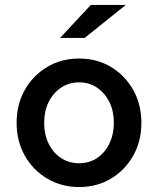

<svg xmlns="http://www.w3.org/2000/svg" viewBox="-20 -745 637 774"><path d="M299 9Q228 9 170.5 -25Q113 -59 80 -117.5Q47 -176 47 -250Q47 -324 80 -382.5Q113 -441 170 -475Q227 -509 299 -509Q371 -509 427.5 -475Q484 -441 517 -382.5Q550 -324 550 -250Q550 -176 517 -117.5Q484 -59 427.5 -25Q371 9 299 9ZM299 -87Q340 -87 371.5 -108Q403 -129 421 -166.5Q439 -204 439 -250Q439 -297 421 -333.5Q403 -370 371.5 -391.5Q340 -413 299 -413Q258 -413 226 -391.5Q194 -370 176 -333.5Q158 -297 158 -250Q158 -203 176 -166Q194 -129 226 -108Q258 -87 299 -87ZM222 -592 346 -725H487L321 -592Z"/></svg>

Font: Red Hat Text Medium
Style: Regular
Weight: 500
Designer: Pentagram, MCKL
Foundry: Pentagram, MCKL
Version: Version 1.023